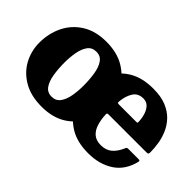

<svg xmlns="http://www.w3.org/2000/svg" viewBox="-77 -841 1160 1160"><g transform="rotate(45 503.0 -260.5)"><path d="M433 -250Q433 -330 464.2 -395.2Q495.5 -460.5 558.5 -499Q621.5 -537.5 717 -537.5Q782.5 -537.5 828 -518.8Q873.5 -500 902.5 -469.2Q931.5 -438.5 947.5 -401Q963.5 -363.5 969.5 -325Q975.5 -286.5 975.5 -253Q975.5 -242 972.5 -238.8Q969.5 -235.5 958 -235.5H635.5Q626 -235.5 624.2 -232.5Q622.5 -229.5 623 -220.5Q625 -179.5 635.5 -145.8Q646 -112 669.2 -91.5Q692.5 -71 733 -71Q776 -71 803.8 -94.2Q831.5 -117.5 850 -161Q852 -166.5 855 -169.8Q858 -173 866.5 -173H952Q961.5 -173 964 -170.5Q966.5 -168 965 -160.5Q943 -70.5 875.8 -26.5Q808.5 17.5 713.5 17.5Q619.5 17.5 557.2 -20.2Q495 -58 464 -119Q433 -180 433 -250ZM638.5 -322.5H781.5Q792 -322.5 793.8 -324Q795.5 -325.5 795 -334.5Q794 -363.5 785.5 -390.8Q777 -418 760 -435.5Q743 -453 716 -453Q671 -453 650 -419.2Q629 -385.5 625 -339Q624 -329 625.2 -325.8Q626.5 -322.5 638.5 -322.5ZM32.5 -246.5Q32.5 -326.5 65 -392.5Q97.5 -458.5 160.8 -498Q224 -537.5 315.5 -537.5Q407 -537.5 470 -499.8Q533 -462 565.5 -401Q598 -340 598 -270Q598 -190 565.5 -124.8Q533 -59.5 470 -21Q407 17.5 315.5 17.5Q224 17.5 160.8 -19.2Q97.5 -56 65 -116.2Q32.5 -176.5 32.5 -246.5ZM225 -270Q225 -215.5 232.5 -169.5Q240 -123.5 259.5 -95.8Q279 -68 315.5 -68Q351.5 -68 371 -94.8Q390.5 -121.5 398 -163.5Q405.5 -205.5 405.5 -250Q405.5 -304.5 398 -350.5Q390.5 -396.5 371 -424.2Q351.5 -452 315.5 -452Q279 -452 259.5 -425.2Q240 -398.5 232.5 -356.5Q225 -314.5 225 -270Z"/></g></svg>

Font: Besley* Heavy
Style: Regular
Weight: 800
Designer: Owen Earl
Foundry: indestructible type*
Version: Version 3.000; ttfautohint (v1.8.3)